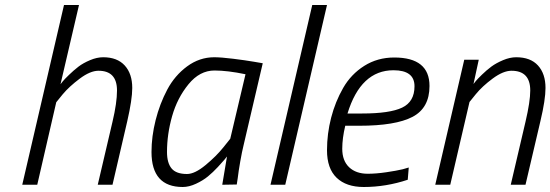

<svg xmlns="http://www.w3.org/2000/svg" viewBox="-20 -739 2202 768"><path d="M205 -330 231 -362C248.3 -382.7 271 -403.5 299 -424.5C327 -445.5 352 -456 374 -456C423.3 -456 448 -429.7 448 -377C448 -344.3 442 -302.7 430 -252L371 0H430L489 -254C502.3 -312 509 -356.3 509 -387C509 -425 499 -455 479 -477C459 -499 430.3 -510 393 -510C376.3 -510 358.8 -506.2 340.5 -498.5C322.2 -490.8 306.7 -482.2 294 -472.5C281.3 -462.8 268.7 -451.8 256 -439.5C243.3 -427.2 235 -418.5 231 -413.5L222 -402L296 -719H236L69 0H129Z M838 -457C872.7 -457 914 -452 962 -442L901 -184L873 -149C854.3 -125.7 830.7 -102.2 802 -78.5C773.3 -54.8 748.7 -43 728 -43C699.3 -43 678.8 -50.3 666.5 -65C654.2 -79.7 648 -101.7 648 -131C648 -178.3 654.8 -226.2 668.5 -274.5C682.2 -322.8 704 -365.3 734 -402C764 -438.7 798.7 -457 838 -457ZM711 9C727.7 9 745.3 4.7 764 -4C782.7 -12.7 798.7 -22.5 812 -33.5C825.3 -44.5 838.5 -57 851.5 -71C864.5 -85 873.2 -94.7 877.5 -100L888 -113C885.3 -99 879 -61.3 869 0L927 -1L931 -27C933 -44.3 936.3 -66.3 941 -93C945.7 -119.7 950.3 -142.3 955 -161L1031 -486L996 -492C972.7 -496 944.8 -500 912.5 -504C880.2 -508 855 -510 837 -510C797.7 -510 761.5 -497.8 728.5 -473.5C695.5 -449.2 669 -418.2 649 -380.5C629 -342.8 613.5 -302.2 602.5 -258.5C591.5 -214.8 586 -172.3 586 -131C586 -37.7 627.7 9 711 9Z M1121 0 1288 -719H1229L1062 0Z M1370 -285C1405.3 -400.3 1466.7 -458 1554 -458C1610 -458 1638 -436.7 1638 -394C1638 -352.7 1621.5 -324.2 1588.5 -308.5C1555.5 -292.8 1502.3 -285 1429 -285ZM1451 -44C1419.7 -44 1394.8 -52.7 1376.5 -70C1358.2 -87.3 1349 -112 1349 -144C1349 -172 1353 -202.7 1361 -236H1417C1513.7 -236 1584.7 -247.8 1630 -271.5C1675.3 -295.2 1698 -336.3 1698 -395C1698 -471 1651 -509 1557 -509C1512.3 -509 1472.3 -497.8 1437 -475.5C1401.7 -453.2 1373.5 -423.7 1352.5 -387C1331.5 -350.3 1315.5 -310.7 1304.5 -268C1293.5 -225.3 1288 -182 1288 -138C1288 -89.3 1300.8 -52.7 1326.5 -28C1352.2 -3.3 1388.3 9 1435 9C1494.3 9 1553 -0.7 1611 -20L1615 -69L1591 -62C1574.3 -58 1552.3 -54 1525 -50C1497.7 -46 1473 -44 1451 -44Z M1858 -331 1883 -362C1900.3 -383.3 1923 -404.3 1951 -425C1979 -445.7 2004 -456 2026 -456C2076 -456 2101 -429.7 2101 -377C2101 -347.7 2094.7 -306 2082 -252L2023 0H2082L2142 -256C2155.3 -312 2162 -355.7 2162 -387C2162 -425 2152 -455 2132 -477C2112 -499 2083 -510 2045 -510C2028.3 -510 2010.8 -506.2 1992.5 -498.5C1974.2 -490.8 1958.7 -482.3 1946 -473C1933.3 -463.7 1920.7 -452.8 1908 -440.5C1895.3 -428.2 1887 -419.5 1883 -414.5L1874 -403L1895 -500H1837L1721 0H1781Z"/></svg>

Font: RazerF5 Light
Style: Italic
Weight: 300
Foundry: Razer Inc.
Version: Version 2